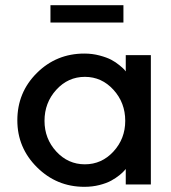

<svg xmlns="http://www.w3.org/2000/svg" viewBox="-20 -713 662 742"><path d="M457 -693V-626H175V-693ZM466 0H563V-500H466V-437Q464 -440 460 -444.5Q456 -449 441.5 -461Q427 -473 410 -482Q393 -491 365 -498.5Q337 -506 306 -506Q198 -506 122.5 -431Q47 -356 47 -248Q47 -142 123 -66.5Q199 9 306 9Q337 9 364.5 2Q392 -5 410 -15Q428 -25 441 -35.5Q454 -46 460 -53L466 -60ZM152 -246Q152 -316 197.5 -366Q243 -416 308 -416Q373 -416 418.5 -366Q464 -316 464 -246Q464 -177 418.5 -127.5Q373 -78 308 -78Q243 -78 197.5 -127.5Q152 -177 152 -246Z"/></svg>

Font: Simpel Medium
Style: Regular
Weight: 500
Designer: Janko Jovanovic
Version: Version 1.048;PS 001.048;hotconv 1.0.88;makeotf.lib2.5.64775